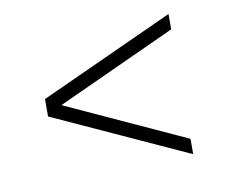

<svg xmlns="http://www.w3.org/2000/svg" viewBox="-49 -481 538 456"><g transform="rotate(-10 220.0 -253.0)"><path d="M383 -84 59 -232V-274L383 -422V-385L95 -253L383 -121Z"/></g></svg>

Font: Saira Ultra Condensed Thin
Style: Regular
Weight: 100
Width: 1
Designer: Hector Gatti with collaboration of the Omnibus-Type team
Foundry: Omnibus-Type
Version: Version 1.001; ttfautohint (v1.8)